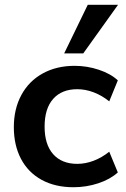

<svg xmlns="http://www.w3.org/2000/svg" viewBox="-20 -777 528 805"><path d="M38 -244Q38 -320 69.5 -378.5Q101 -437 159 -469Q217 -501 293 -501Q345 -501 394.5 -484.5Q444 -468 474 -440L438 -352Q407 -377 372.5 -390Q338 -403 304 -403Q239 -403 203 -362.5Q167 -322 167 -246Q167 -171 203 -130.5Q239 -90 304 -90Q338 -90 372.5 -103Q407 -116 438 -141L474 -54Q442 -25 392 -8.5Q342 8 288 8Q211 8 154.5 -23Q98 -54 68 -111Q38 -168 38 -244ZM329 -553H249L348 -757H475Z"/></svg>

Font: wassup Sans
Style: Bold
Weight: 700
Version: Version 2.001